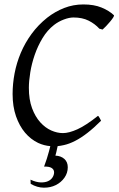

<svg xmlns="http://www.w3.org/2000/svg" viewBox="-20 -650 537 870"><path d="M287.1 107.9Q287.1 133.8 272 155.3Q256.8 176.8 232.7 188.7Q208.5 200.7 178.5 200.4Q148.4 200.2 119.1 183.1L118.2 164.1Q143.6 175.8 163.6 176.5Q183.6 177.2 197.3 171.1Q210.9 165 218 153.8Q225.1 142.6 225.1 130.9Q225.1 118.2 213.9 111.1Q202.6 104 179.7 105Q193.4 68.4 202.1 35.2Q205.1 23.4 208 12.2Q179.2 9.8 152.8 -2.4Q119.1 -18.6 93.5 -48.8Q67.9 -79.1 52.5 -123.3Q37.1 -167.5 37.1 -224.1Q37.1 -270 46.1 -317.6Q55.2 -365.2 74.2 -410.4Q93.3 -455.6 123 -496.3Q152.8 -537.1 193.8 -569.8Q229.5 -597.7 270.8 -613.8Q312 -629.9 357.9 -629.9Q406.2 -629.9 440.4 -615.7Q474.6 -601.6 496.1 -581.1Q498 -578.6 492.7 -570.3Q487.3 -562 478.8 -551.8Q470.2 -541.5 460.7 -531.5Q451.2 -521.5 444.8 -516.1L430.2 -520Q410.2 -542 381.6 -556.4Q353 -570.8 313 -570.8Q293.5 -570.8 269 -561.5Q244.6 -552.2 225.1 -537.1Q194.3 -513.2 172.6 -477.1Q150.9 -440.9 137.2 -401.1Q123.5 -361.3 117.2 -322Q110.8 -282.7 110.8 -252Q110.8 -198.7 125.2 -159.9Q139.6 -121.1 162.4 -95.9Q185.1 -70.8 212.2 -58.8Q239.3 -46.9 265.1 -46.9Q292.5 -46.9 330.8 -64.2Q369.1 -81.5 423.8 -125Q426.3 -124 428.2 -120.8Q430.2 -117.7 432.1 -114.3Q434.1 -110.8 435.5 -107.7Q437 -104.5 438 -103Q404.8 -69.8 375.7 -47.4Q346.7 -24.9 320.3 -11.5Q293.9 2 270 7.3Q255.4 10.7 241.2 12.2L239.7 19Q237.3 30.3 235.1 39.8Q232.9 49.3 231 55.2Q255.9 56.2 271.5 70.1Q287.1 84 287.1 107.9Z"/></svg>

Font: Gentium Plus Am
Style: Italic
Weight: 400
Italic angle: -8°
Designer: J. Victor Gaultney, Annie Olsen, Iska Routamaa, Becca Hirsbrunner
Foundry: SIL International
Version: Version 5.000